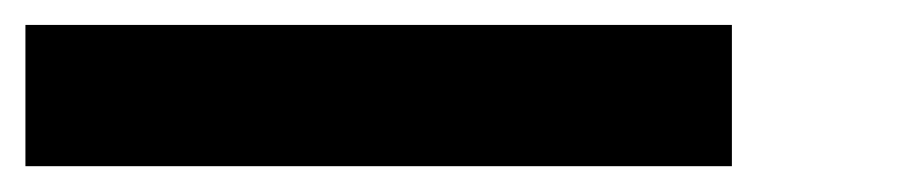

<svg xmlns="http://www.w3.org/2000/svg" viewBox="-20 -464 707 151"><path d="M555.6 -333.3H0V-444.4H555.6Z"/></svg>

Font: Pixeloid Mono
Style: Regular
Weight: 400
Monospace: yes
Designer: GGBotNet
Foundry: GGBotNet
Version: 0.5